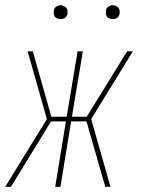

<svg xmlns="http://www.w3.org/2000/svg" viewBox="-28 -717 548 737"><path d="M-8 0 152 -260 78 -520H98L169 -269H228L270 -520H290L248 -269H305L460 -520H482L322 -260L396 0H376L304 -251H245L204 0H184L225 -251H168L14 0ZM404 -644Q398 -644 392.5 -646Q387 -648 383 -652.5Q379 -657 378.5 -663.5Q378 -670 379 -676Q379 -681 381.5 -685Q384 -689 388 -691.5Q392 -694 396 -695.5Q400 -697 405 -697Q411 -697 416.5 -694.5Q422 -692 426 -687.5Q430 -683 431 -676.5Q432 -670 431 -664Q430 -659 427.5 -655Q425 -651 421.5 -648.5Q418 -646 413.5 -645Q409 -644 404 -644ZM204 -644Q198 -644 192.5 -646Q187 -648 183 -652.5Q179 -657 178.5 -663.5Q178 -670 179 -676Q179 -681 181.5 -685Q184 -689 188 -691.5Q192 -694 196 -695.5Q200 -697 205 -697Q211 -697 216.5 -694.5Q222 -692 226 -687.5Q230 -683 231 -676.5Q232 -670 231 -664Q230 -659 227.5 -655Q225 -651 221.5 -648.5Q218 -646 213.5 -645Q209 -644 204 -644Z"/></svg>

Font: Iosevka Thin
Style: Italic
Weight: 100
Italic angle: -9°
Monospace: yes
Designer: Belleve Invis
Foundry: Belleve Invis
Version: Version 32.5.0; ttfautohint (v1.8.4)